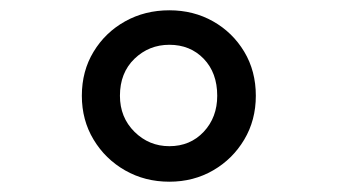

<svg xmlns="http://www.w3.org/2000/svg" viewBox="-20 -803 656 373"><path d="M309 -519Q349.5 -519 375.8 -547Q402 -575 402 -617Q402 -661.5 375.8 -688.8Q349.5 -716 309 -716Q269.5 -716 241.2 -688.8Q213 -661.5 213 -617Q213 -575 241.2 -547Q269.5 -519 309 -519ZM309 -450Q261.5 -450 223 -472Q184.5 -494 161.8 -531.8Q139 -569.5 139 -617Q139 -665 161.8 -702.5Q184.5 -740 223 -761.5Q261.5 -783 309 -783Q356 -783 394 -761.5Q432 -740 454.5 -702.5Q477 -665 477 -617Q477 -569.5 454.5 -531.8Q432 -494 394 -472Q356 -450 309 -450Z"/></svg>

Font: Overpass Mono Light
Style: Regular
Weight: 300
Monospace: yes
Designer: Delve Withrington, Dave Bailey
Foundry: Delve Fonts LLC
Version: Version 4.000